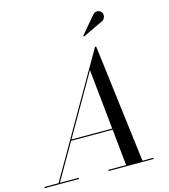

<svg xmlns="http://www.w3.org/2000/svg" viewBox="-183 -1083 1045 1190"><g transform="rotate(-15 340.0 -487.5)"><path d="M41.5 0 482.5 -765H490L585 0H480L415 -634L50 0ZM-45 0V-7.5H175V0ZM365 0V-7.5H655V0ZM187 -241V-248.5H515V-241ZM433.5 -844.5 429 -849 525.5 -963Q533 -970.5 541.5 -973Q550 -975.5 557.8 -974Q565.5 -972.5 571.8 -968Q578 -963.5 581.5 -957.5Q586 -949.5 585.5 -939.8Q585 -930 580.5 -921.8Q576 -913.5 568 -908.5Z"/></g></svg>

Font: Bodoni Moda 28pt
Style: Italic
Weight: 400
Italic angle: -13°
Designer: Owen Earl
Foundry: indestructible type
Version: Version 2.004